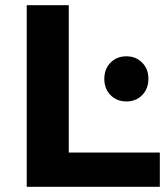

<svg xmlns="http://www.w3.org/2000/svg" viewBox="-20 -720 644 740"><path d="M83 -700H245V-132H596V0H83ZM382 -416Q382 -454 406 -478.5Q430 -503 467 -503Q504 -503 528 -478.5Q552 -454 552 -416Q552 -378 528 -353.5Q504 -329 467 -329Q430 -329 406 -353.5Q382 -378 382 -416Z"/></svg>

Font: Montserrat Alternates
Style: Bold
Weight: 700
Designer: Julieta Ulanovsky
Foundry: Julieta Ulanovsky
Version: Version 7.200